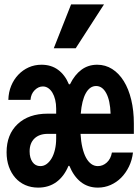

<svg xmlns="http://www.w3.org/2000/svg" viewBox="-20 -845 640 875"><path d="M154 10Q202.1 10 237.1 -15.5Q272 -41 292 -89H296.2Q316 -41 348.5 -15.5Q381.1 10 426 10Q456.6 10 483.8 -1.9Q511 -13.9 532 -34.9Q553 -56 567.5 -85.5Q582 -115 586 -150H490Q485 -121 466.9 -104.5Q448.8 -88 426 -88Q409 -88 395.4 -98.1Q381.8 -108.3 371.9 -126.6Q362 -145 355.5 -172.5Q349 -200 347 -235H590V-282Q590 -341 578.1 -390.4Q566.3 -439.7 544.1 -475.4Q522 -511 491.2 -530.5Q460.4 -550 423 -550Q382 -550 351 -527Q320 -504 299 -461H294Q276 -504 244.5 -527Q213.1 -550 169 -550Q137.6 -550 110.8 -538Q84 -526 63.5 -504.5Q43 -483 31 -454Q19 -425 18 -390H119Q121 -417 138 -434Q155 -451 175.3 -451Q189 -451 200 -443.3Q211.1 -435.6 219 -422.3Q227 -409 231.5 -390.3Q236 -371.6 236 -350V-327H197Q110.8 -327 60.4 -279.6Q10 -232.2 10 -151Q10 -115 20.5 -85.5Q31 -56 50 -34.5Q69 -13 95.5 -1.5Q122 10 154 10ZM348 -327Q353 -388 371.2 -420.5Q389.5 -453 418 -453Q446.7 -453 464.3 -420Q482 -387 484 -327ZM236 -235V-214Q236 -186.9 230.5 -163.5Q225 -140 215.3 -123.5Q205.5 -107 192.6 -97.5Q179.6 -88 164 -88Q141 -88 128 -106.7Q115 -125.4 115 -155Q115 -192.7 137 -213.8Q159 -235 198 -235ZM454 -825H304L225 -625H325Z"/></svg>

Font: CommitMonoV142 ExtLt
Style: Regular
Weight: 200
Monospace: yes
Designer: Eigil Nikolajsen
Foundry: Eigil Nikolajsen
Version: Version 1.142